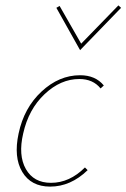

<svg xmlns="http://www.w3.org/2000/svg" viewBox="-20 -689 469 712"><path d="M277 -503 189 -660 201 -667 281 -527 419 -669 429 -660ZM353 -361Q325 -396 274 -396Q205 -396 145.5 -340Q86 -284 66 -194Q47 -113 76 -62Q105 -11 169 -11Q238 -11 295 -68L305 -58Q242 3 166 3Q95 3 62.5 -51.5Q30 -106 49 -194Q69 -289 134 -349.5Q199 -410 277 -410Q334 -410 365 -372Z"/></svg>

Font: EauTestText Thin
Style: Italic
Weight: 250
Italic angle: -12°
Designer: Christian Thalmann (Catharsis Fonts)
Version: Version 0.001;PS 000.001;hotconv 1.0.88;makeotf.lib2.5.64775